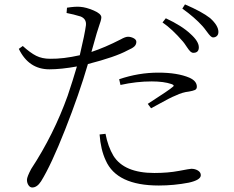

<svg xmlns="http://www.w3.org/2000/svg" viewBox="-20 -792 1040 852"><path d="M701.2 -692.4 715.8 -710.9Q787.1 -677.7 825.2 -641.6Q862.3 -608.4 862.3 -582Q862.3 -557.6 837.9 -557.6Q831.1 -557.6 824.7 -563.5Q818.4 -569.3 808.1 -585Q797.9 -600.6 792 -607.4Q744.1 -663.1 701.2 -692.4ZM514.6 -415 508.8 -440.4Q594.7 -469.7 682.6 -469.7Q767.6 -469.7 820.3 -447.3Q853.5 -432.6 853.5 -407.2Q853.5 -396.5 844.7 -392.6Q835.9 -388.7 818.4 -385.7Q790 -382.8 759.8 -368.2Q747.1 -363.3 728 -353.5Q709 -343.8 685.5 -330.6Q662.1 -317.4 650.4 -311.5L635.7 -331.1Q735.4 -395.5 745.1 -405.3Q757.8 -413.1 741.2 -418.9Q707 -430.7 653.3 -430.7Q585 -430.7 514.6 -415ZM275.4 -734.4 277.3 -757.8Q314.5 -763.7 335.9 -761.7Q362.3 -759.8 395.5 -745.6Q428.7 -731.4 429.7 -715.8Q429.7 -709 426.8 -698.7Q423.8 -688.5 418 -671.9Q412.1 -655.3 409.2 -644.5Q406.2 -633.8 398.4 -606.4Q390.6 -579.1 385.7 -561.5Q445.3 -581.1 515.6 -617.2Q536.1 -628.9 547.9 -628.9Q560.5 -628.9 572.8 -622.6Q585 -616.2 585 -606.4Q585 -594.7 576.7 -586.4Q568.4 -578.1 545.9 -568.4Q492.2 -539.1 370.1 -507.8Q331.1 -374 269 -216.8Q207 -59.6 162.1 12.7Q144.5 40 123 40Q113.3 40 106.4 29.8Q99.6 19.5 99.6 5.9Q99.6 -6.8 118.2 -42Q218.8 -195.3 280.3 -367.2Q302.7 -433.6 321.3 -497.1Q251 -484.4 199.2 -484.4Q107.4 -484.4 63.5 -575.2L81.1 -587.9Q114.3 -557.6 140.6 -544.4Q167 -531.2 202.1 -531.2Q260.7 -530.3 334 -546.9Q356.4 -641.6 361.3 -679.7Q364.3 -708 337.9 -718.8Q306.6 -728.5 275.4 -734.4ZM421.9 -195.3 448.2 -198.2Q459 -141.6 483.4 -100.6Q531.2 -24.4 665 -24.4Q725.6 -24.4 774.4 -33.7Q823.2 -43 829.1 -43Q845.7 -43 858.4 -35.2Q871.1 -27.3 871.1 -14.6Q871.1 6.8 817.4 18.6Q752 31.2 684.6 31.2Q498 31.2 449.2 -80.1Q426.8 -127.9 421.9 -195.3ZM789.1 -753.9 800.8 -772.5Q876 -740.2 912.1 -711.9Q949.2 -678.7 949.2 -650.4Q949.2 -638.7 942.4 -632.3Q935.5 -626 925.8 -626Q919.9 -626 913.6 -632.3Q907.2 -638.7 897 -652.8Q886.7 -667 878.9 -675.8Q843.8 -714.8 789.1 -753.9Z"/></svg>

Font: GenYoMin TW TTF Light
Style: Regular
Weight: 300
Version: Version 1.300